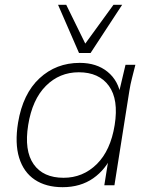

<svg xmlns="http://www.w3.org/2000/svg" viewBox="-20 -769 623 797"><path d="M240 8Q171 8 124.5 -23Q78 -54 59.5 -114Q41 -174 55 -260Q75 -380 144 -444Q213 -508 311 -508Q381 -508 426.5 -471Q472 -434 482 -369H470L501 -500H542Q535 -472 528 -445Q521 -418 517 -392L455 0H413L434 -131H448Q420 -66 367 -29Q314 8 240 8ZM244 -31Q324 -31 381.5 -87.5Q439 -144 456 -250Q473 -356 432 -412.5Q391 -469 307 -469Q227 -469 170.5 -412.5Q114 -356 97 -250Q80 -144 119.5 -87.5Q159 -31 244 -31ZM308 -549 221 -749H255L334 -588L451 -749H487L356 -549Z"/></svg>

Font: Mulish ExtraLight
Style: Italic
Weight: 200
Italic angle: -9°
Designer: Vernon Adams
Foundry: Vernon Adams
Version: Version 3.603